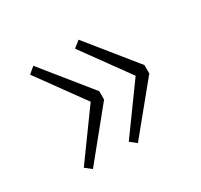

<svg xmlns="http://www.w3.org/2000/svg" viewBox="-94 -588 666 636"><g transform="rotate(-30 239.0 -270.5)"><path d="M269 -468 416 -286V-254L268 -73L244 -92L373 -270L244 -448ZM96 -468 243 -286V-254L96 -73L72 -92L201 -270L72 -448Z"/></g></svg>

Font: Bitter Light
Style: Regular
Weight: 300
Designer: Sol Matas, and Bitter project Authors
Foundry: Sol Matas
Version: Version 2.001